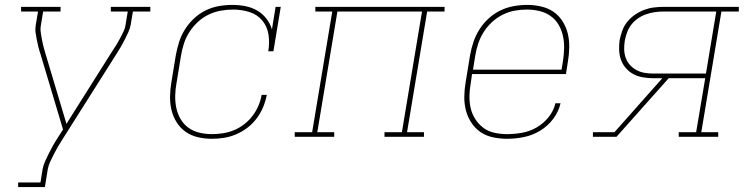

<svg xmlns="http://www.w3.org/2000/svg" viewBox="-20 -558 3040 783"><path d="M54 205V186H145L154 131Q157 115 164.5 98.5Q172 82 180 66Q188 50 197 34Q206 18 216 3L237 -30L145 -338Q140 -352 136.5 -366.5Q133 -381 130 -396Q127 -411 125 -426Q123 -441 126 -457L135 -511H66V-530H227V-511H156L147 -457Q144 -442 146 -427.5Q148 -413 150.5 -399Q153 -385 156.5 -371Q160 -357 164 -344L251 -53L437 -348Q446 -361 454 -374Q462 -387 469 -400.5Q476 -414 483 -428Q490 -442 492 -457L501 -511H432V-530H593V-511H522L513 -457Q510 -441 503 -426Q496 -411 488.5 -396Q481 -381 472.5 -366.5Q464 -352 455 -338L233 13Q224 27 215.5 41.5Q207 56 199.5 71Q192 86 185 101Q178 116 175 131L163 205Z M844 8Q815 8 787 1.5Q759 -5 737 -20.5Q715 -36 700.5 -59Q686 -82 679.5 -109Q673 -136 673.5 -165Q674 -194 679 -223L697 -333Q702 -360 710.5 -387Q719 -414 734.5 -438.5Q750 -463 771.5 -483Q793 -503 818.5 -515.5Q844 -528 872 -533Q900 -538 927 -538Q954 -538 980 -533Q1006 -528 1028 -515.5Q1050 -503 1066 -482.5Q1082 -462 1089 -438L1104 -530H1125L1095 -349H1074Q1080 -383 1075 -416.5Q1070 -450 1049.5 -474.5Q1029 -499 997 -509Q965 -519 931 -519Q906 -519 880.5 -514.5Q855 -510 831 -498.5Q807 -487 787 -468.5Q767 -450 752.5 -427.5Q738 -405 730 -380Q722 -355 718 -330L700 -220Q695 -194 694.5 -168Q694 -142 699 -118Q704 -94 716.5 -72.5Q729 -51 748.5 -37Q768 -23 793 -17Q818 -11 844 -11Q866 -11 889 -14.5Q912 -18 934 -27Q956 -36 975.5 -51Q995 -66 1009.5 -85Q1024 -104 1033.5 -126Q1043 -148 1047 -171H1068Q1063 -145 1053 -121Q1043 -97 1027 -75.5Q1011 -54 989.5 -37.5Q968 -21 943.5 -10.5Q919 0 894 4Q869 8 844 8Z M1182 0V-19H1253L1335 -511H1266V-530H1793V-511H1722L1640 -19H1709V0H1548V-19H1619L1701 -511H1356L1274 -19H1343V0Z M2048 8Q2019 8 1990.5 2Q1962 -4 1939.5 -19.5Q1917 -35 1902 -58Q1887 -81 1880 -108Q1873 -135 1873.5 -164.5Q1874 -194 1879 -223L1897 -333Q1902 -361 1911 -387.5Q1920 -414 1935.5 -438.5Q1951 -463 1973 -483Q1995 -503 2021 -515.5Q2047 -528 2075 -533Q2103 -538 2130 -538Q2159 -538 2187 -531.5Q2215 -525 2237 -510Q2259 -495 2274 -471.5Q2289 -448 2295.5 -421Q2302 -394 2301.5 -365Q2301 -336 2296 -307L2288 -256H1905L1900 -220Q1895 -194 1894.5 -167.5Q1894 -141 1899.5 -117Q1905 -93 1918.5 -72Q1932 -51 1951.5 -36.5Q1971 -22 1996.5 -16.5Q2022 -11 2048 -11Q2078 -11 2109 -16.5Q2140 -22 2168 -38Q2196 -54 2217 -80Q2238 -106 2245 -137H2266Q2258 -102 2235.5 -72.5Q2213 -43 2182 -24.5Q2151 -6 2116.5 1Q2082 8 2048 8ZM2270 -274 2276 -310Q2280 -336 2280.5 -362Q2281 -388 2275.5 -412.5Q2270 -437 2257.5 -458Q2245 -479 2225 -493Q2205 -507 2180 -513Q2155 -519 2129 -519Q2104 -519 2079 -514.5Q2054 -510 2030 -498Q2006 -486 1986 -467.5Q1966 -449 1952 -426.5Q1938 -404 1930 -379.5Q1922 -355 1918 -330L1909 -274Z M2398 0V-19H2486L2681 -239H2644Q2623 -239 2602.5 -242.5Q2582 -246 2564.5 -255Q2547 -264 2533.5 -279Q2520 -294 2513 -312.5Q2506 -331 2505 -352.5Q2504 -374 2507 -395Q2511 -414 2518 -433.5Q2525 -453 2538.5 -469.5Q2552 -486 2569.5 -498Q2587 -510 2606.5 -517.5Q2626 -525 2646 -527.5Q2666 -530 2685 -530H2993V-511H2922L2840 -19H2909V0H2748V-19H2819L2856 -239H2707L2494 0ZM2644 -258H2859L2901 -511H2685Q2668 -511 2650.5 -508.5Q2633 -506 2615.5 -500Q2598 -494 2582.5 -483.5Q2567 -473 2555.5 -458.5Q2544 -444 2537.5 -426.5Q2531 -409 2528 -392Q2525 -374 2525.5 -356Q2526 -338 2532 -321.5Q2538 -305 2549.5 -292.5Q2561 -280 2576 -272Q2591 -264 2608.5 -261Q2626 -258 2644 -258Z"/></svg>

Font: Iosevka Curly Slab ThExObl
Style: Regular
Weight: 100
Width: 7
Italic angle: -9°
Monospace: yes
Designer: Belleve Invis
Foundry: Belleve Invis
Version: Version 11.1.0; ttfautohint (v1.8.3)